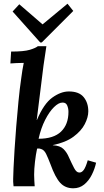

<svg xmlns="http://www.w3.org/2000/svg" viewBox="-20 -1004 559 1035"><path d="M375 11Q332 11 305 -18Q278 -47 252 -119Q239 -153 228.5 -174.5Q218 -196 201 -201Q191 -205 180 -203Q173 -171 168.5 -131.5Q164 -92 164 -62Q164 -48 165 -30.5Q166 -13 167 0H53Q51 -16 51 -24Q51 -32 51 -41Q51 -58 53 -99.5Q55 -141 58.5 -198.5Q62 -256 67.5 -322.5Q73 -389 79.5 -457Q86 -525 95 -586Q100 -626 108 -665Q91 -665 70 -664Q49 -663 36 -662L40 -726Q109 -726 140.5 -735.5Q172 -745 184 -755H230Q222 -706 214.5 -650.5Q207 -595 201 -542Q195 -492 189 -446Q183 -400 178 -357H179Q216 -445 262 -478Q308 -511 351 -511Q406 -511 431 -480.5Q456 -450 456 -404Q456 -372 437 -335Q418 -298 376 -267Q334 -236 265 -222V-221Q304 -219 322.5 -200.5Q341 -182 352 -155Q367 -122 379.5 -98Q392 -74 407 -74Q420 -73 431 -87.5Q442 -102 453 -140L498 -127Q491 -94 475 -62Q459 -30 434 -9.5Q409 11 375 11ZM188 -256Q269 -256 309 -294.5Q349 -333 349 -401Q349 -420 342 -436Q335 -452 316 -451Q296 -451 271 -426.5Q246 -402 223.5 -358Q201 -314 188 -256ZM197 -775 48 -942 84 -981 209 -873H210L344 -984L375 -945L205 -775Z"/></svg>

Font: Lora SemiBold
Style: Italic
Weight: 600
Italic angle: -3°
Designer: Olga Karpushina, Alexei Vanyashin (Cyrillic)
Foundry: Cyreal
Version: Version 3.011; ttfautohint (v1.8.4.7-5d5b)